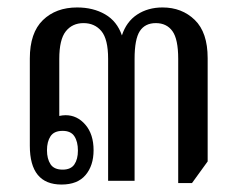

<svg xmlns="http://www.w3.org/2000/svg" viewBox="-20 -485 638 515"><path d="M145 10Q60 10 60 -94V-328Q60 -397 95 -431Q130 -465 187 -465Q230 -465 262 -446.5Q294 -428 307 -390Q319 -427 348 -446Q377 -465 416 -465Q468 -465 502.5 -431.5Q537 -398 537 -329V-52L495 6H458V-327Q458 -380 442.5 -401.5Q427 -423 398 -423Q369 -423 355 -401.5Q341 -380 341 -327V0H270V-327Q270 -380 252 -401.5Q234 -423 204 -423Q174 -423 156.5 -401Q139 -379 139 -327V-174Q148 -176 156 -176Q187 -176 209 -150.5Q231 -125 231 -82Q231 -41 209.5 -15.5Q188 10 145 10ZM148 -30Q170 -30 179.5 -44Q189 -58 189 -81Q189 -105 179.5 -119.5Q170 -134 148 -134Q125 -134 115.5 -119.5Q106 -105 106 -82Q106 -59 115.5 -44.5Q125 -30 148 -30Z"/></svg>

Font: Noto Serif Thai Condensed
Style: Regular
Weight: 400
Width: 3
Designer: Monotype Design Team
Foundry: Monotype Imaging Inc.
Version: Version 2.002; ttfautohint (v1.8.4.7-5d5b)